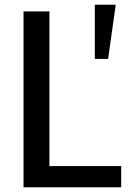

<svg xmlns="http://www.w3.org/2000/svg" viewBox="-20 -788 555 808"><path d="M379 -768H467L435 -540H379ZM79 -740H188V-89H490V0H79Z"/></svg>

Font: Encode Sans Narrow
Style: Medium
Weight: 500
Designer: Pablo Impallari, Andres Torresi
Foundry: Pablo Impallari, Andres Torresi
Version: Version 1.000; ttfautohint (v1.00) -l 8 -r 50 -G 200 -x 14 -